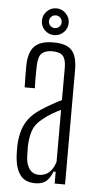

<svg xmlns="http://www.w3.org/2000/svg" viewBox="-54 -788 422 828"><g transform="rotate(5 157.0 -374.0)"><path d="M131 6Q87 6 66 -21.5Q45 -49 41 -99.5Q40.5 -113 40 -126Q39.5 -139 40 -152Q42 -185.5 50 -213.8Q58 -242 76.2 -266.2Q94.5 -290.5 127.5 -312Q147.5 -325 169.8 -337.8Q192 -350.5 214.5 -361.5V-501.5Q214.5 -537 201.2 -552.2Q188 -567.5 154.5 -567.5Q125.5 -567.5 110.2 -554Q95 -540.5 93.5 -502Q93 -489.5 92.8 -472.2Q92.5 -455 92.8 -436.5Q93 -418 93.5 -402H49.5Q49 -425 48.5 -451.5Q48 -478 48.5 -499Q49.5 -537 61 -560.5Q72.5 -584 96 -595Q119.5 -606 156.5 -606Q195 -606 217.5 -594.5Q240 -583 249.8 -558.5Q259.5 -534 259.5 -494.5V0H214.5V-51H205Q196 -25 179 -9.5Q162 6 131 6ZM142.5 -31.5Q169.5 -31.5 187.2 -47.2Q205 -63 214.5 -94V-319Q197.5 -311 179 -300.5Q160.5 -290 135.5 -270Q106 -246.5 96.5 -217.8Q87 -189 85.5 -152Q85.5 -143.5 85.8 -129.8Q86 -116 86.5 -102Q89 -68 103.8 -49.8Q118.5 -31.5 142.5 -31.5ZM156.5 -637.5Q132.5 -637.5 115.5 -654.2Q98.5 -671 98.5 -695.5Q98.5 -719 115.5 -736.2Q132.5 -753.5 156.5 -753.5Q180 -753.5 197.2 -736.2Q214.5 -719 214.5 -695.5Q214.5 -671 197.2 -654.2Q180 -637.5 156.5 -637.5ZM156.5 -668Q168 -668 176 -676Q184 -684 184 -695.5Q184 -707 176 -715Q168 -723 156.5 -723Q145 -723 137 -715Q129 -707 129 -695.5Q129 -684 137 -676Q145 -668 156.5 -668Z"/></g></svg>

Font: Big Shoulders Display Thin Light
Style: Regular
Weight: 300
Version: Version 2.002